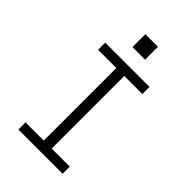

<svg xmlns="http://www.w3.org/2000/svg" viewBox="-271 -1038 1141 1141"><g transform="rotate(45 300.0 -467.0)"><path d="M114 0V-60H267V-670H114V-730H486V-670H334V-60H486V0ZM247 -934H353V-826H247Z"/></g></svg>

Font: Tiny ExtraLight
Style: Regular
Weight: 200
Monospace: yes
Designer: Philipp Nurullin, Konstantin Bulenkov
Foundry: JetBrains
Version: Version 2.251; ttfautohint (v1.8.4.7-5d5b)